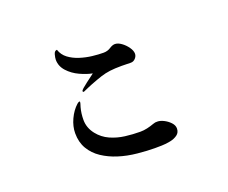

<svg xmlns="http://www.w3.org/2000/svg" viewBox="-111 -874 1221 1026"><g transform="rotate(-20 500.0 -361.5)"><path d="M755 -84Q755 -61 738 -48.5Q721 -36 696.5 -31Q672 -26 647.5 -25.5Q623 -25 608 -25Q567 -25 510.5 -30.5Q454 -36 404 -52Q357 -67 318.5 -92.5Q280 -118 257.5 -156Q235 -194 235 -245Q235 -284 253.5 -324Q272 -364 301 -390Q305 -393 308 -395Q311 -397 316 -397L317 -395Q317 -388 314.5 -381.5Q312 -375 310 -367Q301 -334 301 -297Q301 -252 331 -214Q358 -180 397 -162.5Q436 -145 480 -139.5Q524 -134 565 -134Q585 -134 605 -138.5Q625 -143 644 -150Q652 -153 656.5 -153.5Q661 -154 669 -154Q685 -154 705 -144Q725 -134 740 -118Q755 -102 755 -84ZM681 -536Q681 -522 670 -510Q659 -498 644 -498Q631 -498 618 -498.5Q605 -499 591 -499Q552 -499 524.5 -495.5Q497 -492 471 -483.5Q445 -475 409 -461Q396 -456 382.5 -450Q369 -444 355 -438Q349 -438 349 -443Q349 -448 360 -457.5Q371 -467 386 -478.5Q401 -490 414.5 -500Q428 -510 433 -514Q401 -520 363 -537.5Q325 -555 298.5 -584Q272 -613 272 -650Q272 -661 277 -679.5Q282 -698 296 -698Q306 -667 332 -647.5Q358 -628 392.5 -617Q427 -606 462 -602Q497 -598 525 -598Q548 -598 565.5 -609.5Q583 -621 597 -621Q614 -621 633.5 -607Q653 -593 667 -573Q681 -553 681 -536Z"/></g></svg>

Font: Kaisei HarunoUmi
Style: Bold
Weight: 700
Designer: Font-Kai, 金井和夫
Foundry: KAZUO KANAI
Version: Version 5.003